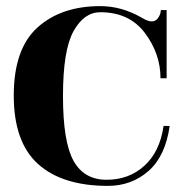

<svg xmlns="http://www.w3.org/2000/svg" viewBox="-20 -593 600 628"><path d="M525 -337H505Q505 -417 454 -485Q403 -553 308 -553Q255 -553 220.5 -491Q186 -429 186 -279Q186 -129 220.5 -67Q255 -5 328.5 -5Q402 -5 452.5 -51Q503 -97 515 -181H535Q521 -82 465.5 -33.5Q410 15 333 15Q184 15 104.5 -56.5Q25 -128 25 -280.5Q25 -433 102.5 -503Q180 -573 308 -573Q377 -573 442 -536Q463 -523 476.5 -523Q490 -523 498 -535.5Q506 -548 506 -560H525Z"/></svg>

Font: Rozha One
Style: Regular
Weight: 400
Designer: Tim Donaldson, Indian Type Foundry
Foundry: Indian Type Foundry
Version: Version 1.301;PS 1.0;hotconv 1.0.78;makeotf.lib2.5.61930; tt